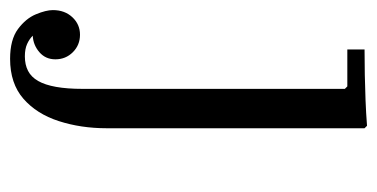

<svg xmlns="http://www.w3.org/2000/svg" viewBox="-248 -298 765 390"><g transform="rotate(90 135.0 -102.5)"><path d="M195 -465 200 -460V64Q200 116 185.5 161Q171 206 140 233Q109 260 59 260Q20 260 -1.5 244Q-23 228 -31.5 207.5Q-40 187 -40 173Q-40 149 -25.5 133.5Q-11 118 10 118Q31 118 45.5 132.5Q60 147 60 168Q60 188 45.5 200.5Q31 213 12 214Q19 221 29 225.5Q39 230 54 230Q71 230 83.5 223.5Q96 217 104 203Q112 189 116 166.5Q120 144 120 113V-420L115 -425H40V-460Q66 -460 91.5 -460.5Q117 -461 143 -462Q169 -463 195 -465Z"/></g></svg>

Font: Brygada 1918
Style: Regular
Weight: 400
Designer: Mateusz Machalski | Borys Kosmynka | Przemek Hoffer
Foundry: NIEPODLEGLA 2018
Version: Version 3.006